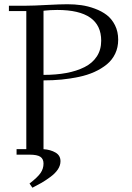

<svg xmlns="http://www.w3.org/2000/svg" viewBox="-20 -729 623 905"><path d="M22 -676.8V-702.1H104Q136.7 -702.1 200.2 -705.6Q263.7 -709 297.9 -709Q331.5 -709 363.3 -704.6Q395 -700.2 427.2 -688.2Q459.5 -676.3 483.2 -658.2Q506.8 -640.1 522 -610.1Q537.1 -580.1 537.1 -542Q537.1 -505.4 522.9 -475.8Q508.8 -446.3 483.4 -425.5Q458 -404.8 425 -389.9Q392.1 -375 351.6 -366.5Q311 -357.9 270.3 -354Q229.5 -350.1 185.1 -350.1V-25.9Q218.8 -23.4 241.9 -9.8Q265.1 3.9 265.1 30.8Q265.1 50.8 252.7 69.6Q240.2 88.4 216.8 105.5Q193.4 122.6 176 132.6Q158.7 142.6 132.8 155.8L119.1 136.2Q157.7 106.4 171.4 86.2Q185.1 65.9 185.1 42Q185.1 20 170.2 10Q155.3 0 119.1 0H58.1V-25.9H104V-676.8ZM185.1 -376Q244.6 -376 293 -385Q341.3 -394 378.7 -412.8Q416 -431.6 436.5 -463.1Q457 -494.6 457 -537.1Q457 -682.1 250 -682.1Q233.9 -682.1 217.8 -681.2Q201.7 -680.2 193.4 -679.2L185.1 -678.2Z"/></svg>

Font: Dehuti
Style: Book
Weight: 400
Version: Version 1.2